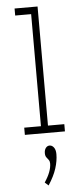

<svg xmlns="http://www.w3.org/2000/svg" viewBox="-62 -699 437 1007"><g transform="rotate(-5 156.5 -195.0)"><path d="M51 0V-38H139V-628H55V-665H176V-38H262V0ZM152 275 133 258Q170 203 170 161Q170 149 164.5 142Q159 135 153 127Q147 119 147 105Q147 88 155 77.5Q163 67 175 67Q188 67 197.5 79.5Q207 92 207 115Q207 150 194.5 189.5Q182 229 152 275Z"/></g></svg>

Font: Inconsolata ExtraCondensed Light
Style: Regular
Weight: 300
Width: 2
Monospace: yes
Designer: Raph Levien, Cyreal, Brenton Simpson
Foundry: Raph Levien, Cyreal, Google
Version: Version 3.100; ttfautohint (v1.8.4.7-5d5b)